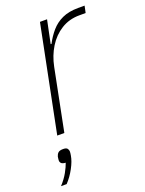

<svg xmlns="http://www.w3.org/2000/svg" viewBox="-152 -576 655 865"><g transform="rotate(-20 176.0 -144.0)"><path d="M83 0H49L151 -508H185L162 -397H166Q182 -428 204 -453.5Q226 -479 257.5 -493.5Q289 -508 334 -508H365L358 -475H328Q279 -475 240.5 -451Q202 -427 177 -386.5Q152 -346 142 -296ZM53 66Q68 66 73 72.5Q78 79 78 87Q78 91 77.5 95Q77 99 76 105Q72 131 54.5 163.5Q37 196 14 220H-13Q10 195 23.5 170.5Q37 146 43 128Q28 127 22.5 121.5Q17 116 17 108Q17 106 17.5 101Q18 96 19 90Q22 79 29 72.5Q36 66 53 66Z"/></g></svg>

Font: IBM Plex Sans ExtraLight
Style: Italic
Weight: 250
Italic angle: -11.31°
Designer: Mike Abbink, Paul van der Laan, Pieter van Rosmalen
Foundry: Bold Monday
Version: Version 3.201